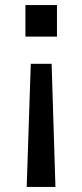

<svg xmlns="http://www.w3.org/2000/svg" viewBox="-20 -530 324 755"><path d="M85 205 101 -279H183L198 205ZM204 -510V-386H80V-510Z"/></svg>

Font: Instrument Sans Medium
Style: Regular
Weight: 500
Designer: Rodrigo Fuenzalida
Foundry: fragTYPE
Version: Version 1.000;gftools[0.9.28]